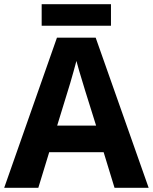

<svg xmlns="http://www.w3.org/2000/svg" viewBox="-20 -948 730 917"><path d="M527 -51 475 -221H215L163 -51H0L252 -768H437L690 -51ZM387 -514Q382 -531 374 -557Q366 -583 358 -610Q350 -637 345 -657Q340 -637 331.5 -607.5Q323 -578 315.5 -551.5Q308 -525 304 -514L253 -348H439ZM510 -928V-825H179V-928Z"/></svg>

Font: Noto Sans Tamil UI
Style: Regular
Weight: 400
Designer: Jelle Bosma - Monotype Design Team
Foundry: Monotype Imaging Inc.
Version: Version 2.004